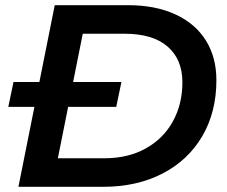

<svg xmlns="http://www.w3.org/2000/svg" viewBox="-20 -720 876 740"><path d="M191 -700H474Q579 -700 656 -664.5Q733 -629 773.5 -564Q814 -499 814 -411Q814 -288 759.5 -195Q705 -102 606 -51Q507 0 378 0H51ZM382 -110Q474 -110 542 -148Q610 -186 646.5 -252.5Q683 -319 683 -403Q683 -491 626 -540.5Q569 -590 460 -590H299L203 -110ZM32 -404H448L428 -308H12Z"/></svg>

Font: Montserrat Alternates SemiBold
Style: Italic
Weight: 600
Italic angle: -11.3°
Designer: Julieta Ulanovsky
Foundry: Julieta Ulanovsky
Version: Version 7.200